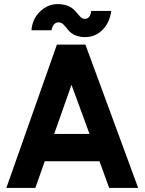

<svg xmlns="http://www.w3.org/2000/svg" viewBox="-20 -918 706 938"><path d="M396.3 -736.7Q446 -736.7 481.7 -773Q516.7 -808.7 523.3 -864.7H425.7Q420.3 -826 395.7 -826Q381 -826 371.3 -837Q367 -842 361.3 -848.5Q355.7 -855 349.7 -862Q318.7 -898 261.3 -898Q213.3 -898 175.3 -861.3Q137.7 -825 133.7 -770.3H231.3Q240.3 -808.7 265.3 -808.7Q280.3 -808.7 290.7 -797.7Q295.7 -792.7 301.2 -786.2Q306.7 -779.7 312 -772.7Q340.7 -736.7 396.3 -736.7ZM244.7 -263.7 329.3 -503.7 417.3 -263.7ZM198.7 -130.3H466L513.3 0H655L397.3 -700H258L11 0H152.7Z"/></svg>

Font: Unageo Variable
Style: Regular
Weight: 300
Designer: Richard Sepsi
Foundry: Richard Sepsi
Version: Version 2.200